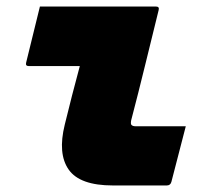

<svg xmlns="http://www.w3.org/2000/svg" viewBox="-20 -567 640 587"><path d="M102 -547H457Q468 -547 465 -536Q444 -451 423.5 -367Q403 -283 381 -199Q379 -188 382 -185Q386 -181 394 -181H548Q537 -139 526 -96Q515 -53 504 -11Q501 0 490 0H325Q224 0 190 -48.5Q156 -97 178 -186Q189 -231 200.5 -276Q212 -321 224 -365H68Q57 -365 60 -376Z"/></svg>

Font: Recursive Mn Lnr St Blk
Style: Italic
Weight: 900
Italic angle: -15°
Monospace: yes
Version: Version 1.079;hotconv 1.0.112;makeotfexe 2.5.65598; ttfautoh